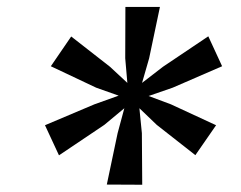

<svg xmlns="http://www.w3.org/2000/svg" viewBox="-20 -832 679 542"><path d="M281.5 -311 312 -456 331 -526.5 274.5 -479.5 146.5 -393.5 107 -478.5 246.5 -537.5 315 -562 251.5 -584.5 123.5 -645 181 -729 290.5 -643.5 339.5 -598 333.5 -667.5 334 -812.5H431.5L401 -667.5L381 -598L440 -643.5L568 -729.5L607 -645L467.5 -584.5L399.5 -561L462.5 -537.5L590 -478.5L531.5 -394L422.5 -479.5L373.5 -526.5L380.5 -456L381.5 -310.5Z"/></svg>

Font: Merriweather Sans Italic
Style: Regular
Weight: 400
Italic angle: -7.5°
Designer: Eben Sorkin
Foundry: Eben Sorkin
Version: Version 1.008; ttfautohint (v1.7.19-72a1) -l 8 -r 50 -G 200 